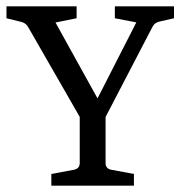

<svg xmlns="http://www.w3.org/2000/svg" viewBox="-23 -588 577 608"><path d="M401.1 0H139.6V-37.1L209.8 -50.2Q219.3 -51.6 224.4 -57.1Q229.5 -62.5 229.5 -72V-217.8L66.2 -502.2Q62.2 -509.1 56.7 -513.1Q51.3 -517.1 43.3 -518.9L-2.5 -530.2V-568H219.6V-530.2L152.7 -516.7L285.8 -276.4L408.7 -517.1L340.7 -530.2V-568H528V-530.2L483.3 -520Q475.3 -518.2 469.5 -514.4Q463.6 -510.5 460 -503.3L311.3 -217.5V-72Q311.3 -62.5 316.2 -57.1Q321.1 -51.6 330.9 -50.2L401.1 -37.1Z"/></svg>

Font: Rasa
Style: Regular
Weight: 400
Version: Version 1.000;PS 1.000;hotconv 1.0.88;makeotf.lib2.5.647800;